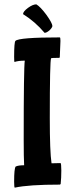

<svg xmlns="http://www.w3.org/2000/svg" viewBox="-20 -839 347 883"><path d="M89 -196Q89 -530 94 -560H92Q65 -560 47 -554Q45 -554 45 -577Q45 -645 51 -651Q67 -667 255 -667Q258 -667 258 -651L255 -577Q255 -573 252 -573Q218 -573 215 -571Q209 -559 209 -296Q209 -141 217 -88Q230 -89 258 -89Q262 -89 262 -55Q262 -20 259 7L256 10Q111 10 48 24Q45 24 45 -4Q45 -64 52 -73Q64 -79 91 -79Q89 -113 89 -196ZM86 -774Q86 -786 109 -803Q131 -819 147 -819Q166 -808 194 -770Q221 -732 221 -719Q219 -710 207 -699Q194 -688 185 -688Q141 -740 86 -774Z"/></svg>

Font: Bubblegum Sans
Style: Regular
Weight: 400
Designer: Angel Koziupa and Alejandro Paul
Foundry: Angel Koziupa and Alejandro Paul
Version: Version 1.001